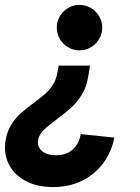

<svg xmlns="http://www.w3.org/2000/svg" viewBox="-46 -553 566 775"><path d="M183.1 -71.3Q148.4 -45.9 130.4 -28.1Q112.3 -10.3 107.9 11.7Q106.9 18.6 106.9 22Q106.9 44.9 127 59.3Q147 73.7 179.7 73.7Q222.2 73.7 247.8 50.3Q273.4 26.9 279.8 -11.7L415.5 2.4Q403.8 61.5 369.9 106.7Q335.9 151.9 284.2 177Q232.4 202.1 168 202.1Q108.9 202.1 64.9 181.2Q21 160.2 -2.4 124Q-25.9 87.9 -25.9 42.5Q-25.9 24.9 -22.5 8.3Q-16.1 -25.4 0.5 -51.3Q17.1 -77.1 37.1 -95Q57.1 -112.8 89.4 -137.2Q117.7 -158.2 135.3 -173.3Q152.8 -188.5 166.3 -209Q179.7 -229.5 184.6 -254.9L190.9 -288.1H317.4L309.1 -239.3Q302.7 -199.7 283.4 -169.4Q264.2 -139.2 241.2 -118.4Q218.3 -97.7 183.1 -71.3ZM366.7 -441.4Q366.7 -416.5 354.2 -395.5Q341.8 -374.5 320.8 -362.1Q299.8 -349.6 274.9 -349.6Q250 -349.6 229 -362.1Q208 -374.5 195.6 -395.5Q183.1 -416.5 183.1 -441.4Q183.1 -466.3 195.6 -487.3Q208 -508.3 229 -520.8Q250 -533.2 274.9 -533.2Q299.8 -533.2 320.8 -520.8Q341.8 -508.3 354.2 -487.3Q366.7 -466.3 366.7 -441.4Z"/></svg>

Font: Reddit Sans Chocolate ExBold
Style: Italic
Weight: 800
Italic angle: -11.25°
Designer: Stephen Hutchings
Version: Version 1.013